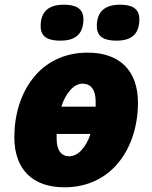

<svg xmlns="http://www.w3.org/2000/svg" viewBox="-20 -787 648 817"><path d="M476 -614C549 -614 573 -651 573 -706C573 -757 531 -767 491 -767C429 -767 392 -740 392 -676C392 -627 428 -614 476 -614ZM237 -614C310 -614 335 -651 335 -706C335 -757 292 -767 252 -767C189 -767 153 -740 153 -676C153 -627 188 -614 237 -614ZM254 10C459 10 567 -161 567 -350C567 -486 490 -563 353 -563C148 -563 41 -392 41 -203C41 -67 118 10 254 10ZM241 -333C259 -390 294 -431 331 -431C366 -431 387 -406 387 -356V-333ZM275 -122C241 -122 221 -147 221 -197V-217H365C347 -161 312 -122 275 -122Z"/></svg>

Font: Noto Sans UI Black
Style: Italic
Weight: 900
Italic angle: -372°
Designer: Monotype Design Team
Foundry: Monotype Imaging Inc.
Version: Version 1.901